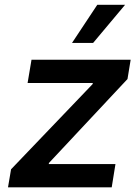

<svg xmlns="http://www.w3.org/2000/svg" viewBox="-20 -801 598 821"><path d="M14.2 0H457.7L473.7 -99.4H188.2L189.6 -104.4L525.2 -463.1L538.7 -545.5H114.7L98 -446H377.1L375.7 -441.1L27.3 -77.1ZM288 -617.5H378.2L514.9 -780.5H396Z"/></svg>

Font: Magic Ui Pro Semi Bold
Style: Italic
Weight: 600
Italic angle: -9.39999°
Designer: Stefan Endress, Andreas Faust
Version: Version 1.000;FEAKit 1.0